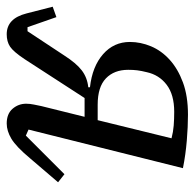

<svg xmlns="http://www.w3.org/2000/svg" viewBox="-32 -544 580 572"><g transform="rotate(90 258.0 -258.0)"><path d="M74 12Q27 12 12 -47L-8 -125L23 -136L53 -50H65L137 -159Q160 -195 181.5 -211.5Q203 -228 232 -231V-236Q170 -243 133.5 -275Q97 -307 97 -355Q97 -387 110 -418Q123 -449 150 -473.5Q177 -498 217.5 -513Q258 -528 314 -528Q349 -528 391 -524.5Q433 -521 473 -513L358 -53L376 -45L491 -160L515 -141L444 -58Q409 -16 385.5 -2Q362 12 340 12Q311 12 296 -5.5Q281 -23 281 -46Q281 -57 283.5 -69Q286 -81 288 -91L320 -220H264L148 -41Q126 -8 111 2Q96 12 74 12ZM384 -479Q365 -484 346 -485.5Q327 -487 305 -487Q254 -487 224.5 -464.5Q195 -442 187 -405Q183 -389 181.5 -377Q180 -365 180 -350Q180 -308 205.5 -283.5Q231 -259 284 -259H330Z"/></g></svg>

Font: IBM Plex Serif
Style: Italic
Weight: 400
Italic angle: -14°
Designer: Mike Abbink, Paul van der Laan, Pieter van Rosmalen
Foundry: Bold Monday
Version: Version 3.001